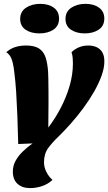

<svg xmlns="http://www.w3.org/2000/svg" viewBox="-20 -763 554 983"><path d="M133.7 200Q93.7 200 69.7 178.2Q45.7 156.3 45.7 115.3Q45.7 85.7 60 59.8Q74.3 34 97.7 11.7Q121 -10.7 146.7 -28.7L73.3 -25.7Q71.3 -107.7 68.8 -172.2Q66.3 -236.7 62.8 -291.2Q59.3 -345.7 53 -395Q48 -439.3 38.8 -462Q29.7 -484.7 12 -495.7Q34.3 -515 59.5 -522.5Q84.7 -530 112.7 -530Q156.3 -530 179.7 -514.8Q203 -499.7 213.2 -469.8Q223.3 -440 226.3 -395Q227.3 -382 227.5 -356Q227.7 -330 228.2 -299Q228.7 -268 228.3 -237.7L227.3 -110Q263 -157 291.3 -211.3Q319.7 -265.7 336.5 -323.7Q353.3 -381.7 353.3 -438.3Q353.3 -451 352.2 -465.8Q351 -480.7 346.3 -495.7Q361 -510.7 383 -520.3Q405 -530 432.7 -530Q455 -530 473.5 -522Q492 -514 503.2 -496.2Q514.3 -478.3 514.3 -448.7Q514.3 -415 500 -375.3Q485.7 -335.7 461.7 -293.7Q437.7 -251.7 407.2 -210.3Q376.7 -169 344.2 -132.2Q311.7 -95.3 281.3 -65.7Q249 -35 227.2 -5.7Q205.3 23.7 205.3 68.7Q205.3 93 217.5 117.3Q229.7 141.7 248.7 158Q226.3 179.3 195.8 189.7Q165.3 200 133.7 200ZM181.7 -592Q139 -592 111.2 -610.8Q83.3 -629.7 83.3 -666Q83.3 -703.7 113.3 -723.5Q143.3 -743.3 186 -743.3Q228.3 -743.3 255.3 -723.8Q282.3 -704.3 282.3 -668Q282.3 -630.3 253.5 -611.2Q224.7 -592 181.7 -592ZM413.7 -592Q371.7 -592 343.5 -610.8Q315.3 -629.7 315.3 -666Q315.3 -703.7 345.2 -723.5Q375 -743.3 417.7 -743.3Q460 -743.3 487 -723.8Q514 -704.3 514 -668Q514 -630.3 485.3 -611.2Q456.7 -592 413.7 -592Z"/></svg>

Font: Sansita Swashed Light
Style: Regular
Weight: 300
Designer: Pablo Cosgaya
Foundry: Omnibus-Type
Version: Version 1.003